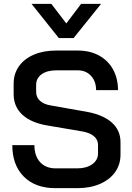

<svg xmlns="http://www.w3.org/2000/svg" viewBox="-20 -971 686 999"><path d="M44 -216H159Q159 -160 188.5 -127.5Q218 -95 270 -95H381Q430 -95 460 -116.5Q490 -138 490 -173V-217Q490 -244 469 -262Q448 -280 409 -287L227 -318Q142 -332 96.5 -374Q51 -416 51 -481V-536Q51 -587 78.5 -626Q106 -665 156 -686.5Q206 -708 272 -708H385Q447 -708 494.5 -682.5Q542 -657 568 -610Q594 -563 594 -502H480Q480 -548 453.5 -576.5Q427 -605 385 -605H272Q225 -605 196.5 -584.5Q168 -564 168 -529V-493Q168 -465 188 -446.5Q208 -428 246 -422L428 -390Q514 -375 560.5 -334.5Q607 -294 607 -231V-166Q607 -115 579 -75.5Q551 -36 500 -14Q449 8 383 8H268Q164 8 104 -52Q44 -112 44 -216ZM144 -951H247L325 -849L402 -951H506L363 -773H286Z"/></svg>

Font: Bai Jamjuree SemiBold
Style: Regular
Weight: 600
Version: Version 1.000; ttfautohint (v1.6)